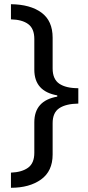

<svg xmlns="http://www.w3.org/2000/svg" viewBox="-20 -734 420 912"><path d="M32 86Q84 84 113.5 62.5Q143 41 143 -8V-153Q143 -256 252 -275V-281Q143 -300 143 -403V-549Q143 -598 114 -619.5Q85 -641 32 -642V-714Q124 -713 177 -674Q230 -635 230 -555V-409Q230 -358 261.5 -336.5Q293 -315 352 -315V-242Q293 -241 261.5 -220Q230 -199 230 -149V0Q230 79 175 118.5Q120 158 32 158Z"/></svg>

Font: Noto Sans Sogdian
Style: Regular
Weight: 400
Designer: Monotype Design Team
Foundry: Monotype Imaging Inc.
Version: Version 2.002; ttfautohint (v1.8.4.7-5d5b)